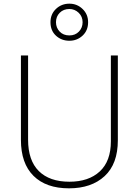

<svg xmlns="http://www.w3.org/2000/svg" viewBox="-20 -1016 756 1046"><path d="M622 -252Q622 -123 550 -56.5Q478 10 356 10Q231 10 162.5 -58Q94 -126 94 -254V-714H133V-255Q133 -142 191.5 -84Q250 -26 358 -26Q463 -26 523.5 -82Q584 -138 584 -246V-714H622ZM358 -794Q315 -794 285 -821.5Q255 -849 255 -895Q255 -939 285 -967.5Q315 -996 358 -996Q400 -996 430 -967Q460 -938 460 -895Q460 -850 430 -822Q400 -794 358 -794ZM358 -823Q390 -823 410 -844Q430 -865 430 -895Q430 -926 408.5 -946.5Q387 -967 358 -967Q326 -967 305.5 -946.5Q285 -926 285 -895Q285 -865 305 -844Q325 -823 358 -823Z"/></svg>

Font: Noto Sans Lao UI ExtLt
Style: Regular
Weight: 200
Designer: Monotype Design Team
Foundry: Monotype Imaging Inc.
Version: Version 2.000; ttfautohint (v1.8.4.7-5d5b)